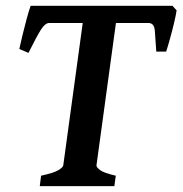

<svg xmlns="http://www.w3.org/2000/svg" viewBox="-20 -635 623 655"><path d="M582.5 -599.6Q580.1 -583 574 -557.4Q567.9 -531.7 560.5 -505.1Q553.2 -478.5 546.9 -459H513.2Q510.3 -505.4 508.1 -531Q505.9 -556.6 486.3 -556.6H357.4L376 -615.2H568.4ZM275.4 -556.6H147.9Q134.3 -556.6 119.9 -534.2Q105.5 -511.7 77.1 -454.6L45.9 -467.8Q49.8 -486.3 56.6 -514.6Q63.5 -543 71 -570.8Q78.6 -598.6 84.5 -615.2H279.8ZM375 -35.6 370.1 0H115.7L120.1 -35.6Q163.1 -44.9 179 -54.4Q194.8 -64 195.8 -70.8L262.7 -560.1Q263.7 -565.9 251.2 -571Q238.8 -576.2 207 -579.6L211.9 -615.2H448.7L443.8 -579.6Q377.9 -572.8 376 -560.1L309.1 -70.8Q308.6 -64.5 321.5 -54.7Q334.5 -44.9 375 -35.6Z"/></svg>

Font: Gentium Plus
Style: Bold Italic
Weight: 700
Italic angle: -8°
Designer: Victor Gaultney, Annie Olsen, Iska Routamaa, Becca Hirsbrunner
Foundry: SIL International
Version: Version 6.101